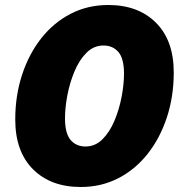

<svg xmlns="http://www.w3.org/2000/svg" viewBox="-20 -734 725 768"><path d="M303 14Q183 14 112 -57Q41 -128 41 -256Q41 -352 68.5 -435.5Q96 -519 145.5 -581.5Q195 -644 263 -679Q331 -714 413 -714Q533 -714 604 -643Q675 -572 675 -444Q675 -348 647.5 -264.5Q620 -181 570.5 -118.5Q521 -56 453 -21Q385 14 303 14ZM322 -148Q361 -148 390 -177Q419 -206 438 -251.5Q457 -297 466.5 -347Q476 -397 476 -439Q476 -500 453.5 -526Q431 -552 394 -552Q355 -552 326 -523Q297 -494 278 -448.5Q259 -403 249.5 -353Q240 -303 240 -261Q240 -200 262.5 -174Q285 -148 322 -148Z"/></svg>

Font: Montserrat ExtraBold
Style: Italic
Weight: 800
Italic angle: -11.3°
Designer: Julieta Ulanovsky
Foundry: Julieta Ulanovsky
Version: Version 9.000; ttfautohint (v1.8.4.7-5d5b)